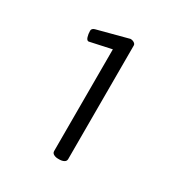

<svg xmlns="http://www.w3.org/2000/svg" viewBox="-110 -840 531 569"><g transform="rotate(30 155.0 -555.5)"><path d="M146 -362V-710L72 -694Q66 -694 63 -703.5Q60 -713 60 -724Q60 -732 70 -735L176 -763Q183 -763 188.5 -759.5Q194 -756 194 -751V-362Q194 -355 187.5 -351.5Q181 -348 172 -348H167Q159 -348 152.5 -351.5Q146 -355 146 -362Z"/></g></svg>

Font: Asap-Regular
Style: Regular
Weight: 400
Designer: Pablo Cosgaya
Foundry: Omnibus-Type
Version: Version 2.000; ttfautohint (v1.8)